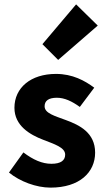

<svg xmlns="http://www.w3.org/2000/svg" viewBox="-20 -846 483 878"><path d="M211 12C344 12 415 -58 415 -148C415 -239 344 -274 281 -297C230 -316 184 -328 184 -360C184 -385 202 -399 240 -399C275 -399 309 -383 345 -357L411 -445C368 -477 312 -508 236 -508C121 -508 46 -445 46 -353C46 -271 117 -230 177 -207C228 -187 278 -172 278 -139C278 -113 259 -97 215 -97C173 -97 132 -115 87 -149L21 -57C71 -16 146 12 211 12ZM246 -572 427 -729 328 -826 174 -644Z"/></svg>

Font: Giro Sans Regular
Style: Bold
Weight: 700
Designer: Paul D. Hunt
Foundry: Adobe Systems Incorporated
Version: Version 1.000;PS 1.0;hotconv 1.0.88;makeotf.lib2.5.647800